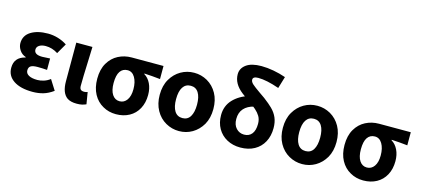

<svg xmlns="http://www.w3.org/2000/svg" viewBox="-63 -1341 4132 1884"><g transform="rotate(15 2003.0 -399.0)"><path d="M42 -161Q42 -268 152 -294V-299Q112 -312 89 -346.5Q66 -381 66 -417Q66 -495 132.5 -536.5Q199 -578 306 -578Q357 -578 407.5 -563Q458 -548 500 -520L440 -416Q381 -454 315 -454Q275 -454 250 -438Q225 -422 225 -395Q225 -343 308 -343Q318 -343 346 -345L387 -347V-231Q343 -235 290 -235Q243 -235 222 -222Q201 -209 201 -177Q201 -146 232 -128.5Q263 -111 320 -111Q350 -111 384 -121.5Q418 -132 448 -155L513 -52Q462 -15 412 -0.5Q362 14 304 14Q181 14 111.5 -32.5Q42 -79 42 -161Z M657 -9Q595 -52 595 -172V-564H759L754 -418Q747 -250 747 -166Q747 -140 758 -129Q769 -118 794 -118Q813 -118 828 -125L848 -5Q827 4 806 9Q785 14 752 14Q692 14 657 -9Z M1018 -20Q956 -54 920.5 -119.5Q885 -185 885 -276Q885 -371 923 -435.5Q961 -500 1023 -532Q1085 -564 1158 -564H1481V-431L1451 -434Q1430 -435 1399 -439Q1374 -442 1319 -444V-439Q1361 -414 1385 -364.5Q1409 -315 1409 -250Q1409 -170 1376.5 -110Q1344 -50 1285.5 -18Q1227 14 1151 14Q1077 14 1018 -20ZM1255 -267Q1255 -340 1227.5 -386.5Q1200 -433 1153 -433Q1104 -433 1077.5 -394.5Q1051 -356 1051 -276Q1051 -201 1078.5 -159.5Q1106 -118 1153 -118Q1199 -118 1227 -157.5Q1255 -197 1255 -267Z M1657 -21Q1593 -57 1555.5 -124.5Q1518 -192 1518 -282Q1518 -376 1557 -442Q1595 -507 1656.5 -542.5Q1718 -578 1791 -578Q1863 -578 1925 -543Q1989 -506 2026 -439.5Q2063 -373 2063 -282Q2063 -190 2025 -123Q1986 -57 1925 -21.5Q1864 14 1791 14Q1719 14 1657 -21ZM1897 -282Q1897 -360 1870 -403Q1843 -446 1791 -446Q1739 -446 1711.5 -404Q1684 -362 1684 -282Q1684 -205 1711 -161.5Q1738 -118 1791 -118Q1844 -118 1870.5 -161.5Q1897 -205 1897 -282Z M2151 -245Q2151 -339 2211 -403Q2271 -467 2369 -497L2443 -409Q2378 -394 2341.5 -353.5Q2305 -313 2305 -247Q2305 -187 2337.5 -152.5Q2370 -118 2418 -118Q2468 -118 2496 -153Q2524 -188 2524 -255Q2524 -300 2505 -332Q2487 -362 2457 -388.5Q2427 -415 2381 -446Q2345 -470 2300 -505Q2205 -579 2205 -675Q2205 -735 2257.5 -773.5Q2310 -812 2411 -812Q2470 -812 2535 -800Q2600 -788 2660 -767L2624 -647Q2495 -692 2411 -692Q2356 -692 2356 -660Q2356 -638 2380 -616.5Q2404 -595 2460 -556Q2492 -535 2516 -517Q2574 -473 2604 -443Q2643 -405 2662.5 -359.5Q2682 -314 2682 -254Q2682 -174 2649.5 -113.5Q2617 -53 2556.5 -19.5Q2496 14 2414 14Q2338 14 2278 -18.5Q2218 -51 2184.5 -109.5Q2151 -168 2151 -245Z M2908 -21Q2844 -57 2806.5 -124.5Q2769 -192 2769 -282Q2769 -376 2808 -442Q2846 -507 2907.5 -542.5Q2969 -578 3042 -578Q3114 -578 3176 -543Q3240 -506 3277 -439.5Q3314 -373 3314 -282Q3314 -190 3276 -123Q3237 -57 3176 -21.5Q3115 14 3042 14Q2970 14 2908 -21ZM3148 -282Q3148 -360 3121 -403Q3094 -446 3042 -446Q2990 -446 2962.5 -404Q2935 -362 2935 -282Q2935 -205 2962 -161.5Q2989 -118 3042 -118Q3095 -118 3121.5 -161.5Q3148 -205 3148 -282Z M3530 -20Q3468 -54 3432.5 -119.5Q3397 -185 3397 -276Q3397 -371 3435 -435.5Q3473 -500 3535 -532Q3597 -564 3670 -564H3993V-431L3963 -434Q3942 -435 3911 -439Q3886 -442 3831 -444V-439Q3873 -414 3897 -364.5Q3921 -315 3921 -250Q3921 -170 3888.5 -110Q3856 -50 3797.5 -18Q3739 14 3663 14Q3589 14 3530 -20ZM3767 -267Q3767 -340 3739.5 -386.5Q3712 -433 3665 -433Q3616 -433 3589.5 -394.5Q3563 -356 3563 -276Q3563 -201 3590.5 -159.5Q3618 -118 3665 -118Q3711 -118 3739 -157.5Q3767 -197 3767 -267Z"/></g></svg>

Font: Merged Yaku Han JP ExtraBold
Style: Regular
Weight: 800
Designer: Ryoko NISHIZUKA 西塚涼子 (kana, bopomofo & ideographs); Paul D. Hunt (Latin, Greek & Cyrillic); Sandoll Communications 산돌커뮤니
Foundry: Adobe
Version: Version 2.004